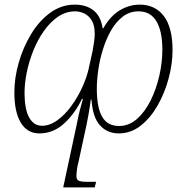

<svg xmlns="http://www.w3.org/2000/svg" viewBox="-20 -569 810 829"><path d="M583 -549Q650 -549 687.5 -499.5Q725 -450 725 -353Q725 -293 708 -230Q691 -167 660.5 -113.5Q630 -60 587.5 -26.5Q545 7 493 7Q443 7 411.5 -28Q380 -63 375 -139H372Q368 -108 363 -79.5Q358 -51 354 -32L319 130Q314 148 312 165Q310 182 310 191Q310 206 319.5 211Q329 216 357 216H395L389 240H253L312 -35Q318 -67 325 -94Q332 -121 338 -142H334Q303 -78 256.5 -35.5Q210 7 150 7Q98 7 70 -39Q42 -85 42 -170Q42 -233 61 -299Q80 -365 114.5 -422Q149 -479 197 -514Q245 -549 303 -549Q353 -549 384.5 -523.5Q416 -498 423 -447H426Q457 -501 498 -525Q539 -549 583 -549ZM578 -520Q540 -520 510.5 -497.5Q481 -475 460 -438.5Q439 -402 425 -357.5Q411 -313 404.5 -268Q398 -223 398 -186Q398 -105 421 -65Q444 -25 494 -25Q537 -25 571.5 -55.5Q606 -86 630.5 -135.5Q655 -185 668 -242.5Q681 -300 681 -354Q681 -434 655.5 -477Q630 -520 578 -520ZM305 -520Q264 -520 230 -496.5Q196 -473 169 -434.5Q142 -396 123.5 -349.5Q105 -303 95.5 -256Q86 -209 86 -170Q86 -97 106 -61.5Q126 -26 161 -26Q195 -26 228 -50Q261 -74 288.5 -112Q316 -150 335.5 -193Q355 -236 363 -273L379 -345Q383 -367 386 -387Q389 -407 389 -423Q389 -460 376 -481Q363 -502 343.5 -511Q324 -520 305 -520Z"/></svg>

Font: Noto Serif ExtraLight
Style: Italic
Weight: 200
Italic angle: -12°
Designer: Monotype Design Team
Foundry: Monotype Imaging Inc.
Version: Version 2.014; ttfautohint (v1.8.4.7-5d5b)